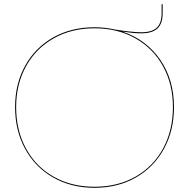

<svg xmlns="http://www.w3.org/2000/svg" viewBox="-20 -889 902 916"><path d="M810 -378Q810 -266 762 -178.5Q714 -91 628 -42Q542 7 431 7Q320 7 234 -42Q148 -91 100 -178.5Q52 -266 52 -378Q52 -489 100 -575.5Q148 -662 234 -710.5Q320 -759 431 -759Q480 -759 529 -748Q560 -743 595.5 -739Q631 -735 654 -735Q705 -735 728 -757Q751 -779 751 -826V-869H756V-826Q756 -777 731.5 -753.5Q707 -730 654 -730Q617 -730 569 -738L568 -737Q680 -698 745 -603Q810 -508 810 -378ZM805 -378Q805 -487 758 -572.5Q711 -658 626 -706Q541 -754 431 -754Q321 -754 236 -706Q151 -658 104 -572.5Q57 -487 57 -378Q57 -267 104 -180.5Q151 -94 236 -46Q321 2 431 2Q541 2 626 -46Q711 -94 758 -180.5Q805 -267 805 -378Z"/></svg>

Font: Hepta Slab Hairline
Style: Regular
Weight: 400
Designer: Michael LaGattuta
Foundry: Michael LaGattuta
Version: Version 1.100; ttfautohint (v1.8) -l 8 -r 50 -G 200 -x 14 -D